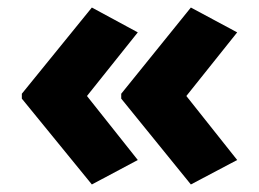

<svg xmlns="http://www.w3.org/2000/svg" viewBox="-20 -533 688 510"><path d="M38 -284 224 -513 346 -447 211 -278 346 -108 224 -43 38 -271ZM302 -284 487 -513 610 -447 475 -278 610 -108 487 -43 302 -271Z"/></svg>

Font: Noto Kufi Arabic ExtraBold
Style: Regular
Weight: 800
Designer: Monotype Design Team, David Williams, Khaled Hosny
Foundry: Google LLC
Version: Version 2.109; ttfautohint (v1.8.4.7-5d5b)